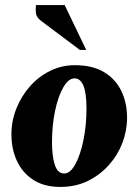

<svg xmlns="http://www.w3.org/2000/svg" viewBox="-20 -727 546 757"><path d="M218 10Q154 10 111 -18Q68 -46 46.5 -93Q25 -140 25 -197Q25 -250 44.5 -299Q64 -348 98 -386.5Q132 -425 177.5 -447.5Q223 -470 275 -470Q345 -470 390.5 -442.5Q436 -415 458.5 -368Q481 -321 481 -263Q481 -212 462.5 -163.5Q444 -115 409 -76Q374 -37 326 -13.5Q278 10 218 10ZM233 -43Q257 -43 277 -79.5Q297 -116 309 -174.5Q321 -233 321 -299Q321 -360 309 -389Q297 -418 274 -418Q250 -418 229.5 -382.5Q209 -347 197 -289.5Q185 -232 185 -166Q185 -112 196 -77.5Q207 -43 233 -43ZM295 -530 143 -644Q123 -659 121.5 -675.5Q120 -692 122 -707H235L320 -530Z"/></svg>

Font: Spectral ExtraBold
Style: Italic
Weight: 800
Italic angle: -10°
Designer: Jean-Baptiste Levee
Foundry: Production Type
Version: Version 2.001